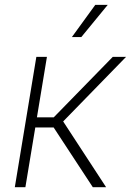

<svg xmlns="http://www.w3.org/2000/svg" viewBox="-20 -777 543 797"><path d="M41.5 0 130.9 -541H174.8L133.3 -290H203.1L448.2 -541H503.4L242.2 -272.9L420.4 0H365.2L202.6 -248H126.5L85.4 0ZM278.3 -623 375.5 -756.8H427.2L317.4 -623Z"/></svg>

Font: Inter 17pt ExtraLight
Style: Italic
Weight: 250
Italic angle: -9.3988°
Version: Version 4.001;git-66647c0bb